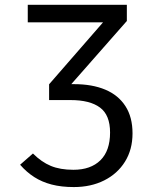

<svg xmlns="http://www.w3.org/2000/svg" viewBox="-20 -546 640 778"><path d="M279 212Q229 212 189.5 201.8Q150 191.5 118.8 171.5Q87.5 151.5 61.5 121.5L113.5 76Q148 110.5 185.8 126.2Q223.5 142 277.5 142Q347.5 142 386.8 103.5Q426 65 426 -9Q426 -80 385.2 -110.2Q344.5 -140.5 266 -140.5H179L245.5 -205H280.5Q353.5 -205 406.5 -182.8Q459.5 -160.5 488.2 -116Q517 -71.5 517 -5.5Q517 60 486.5 109Q456 158 402.2 185Q348.5 212 279 212ZM179 -204.5 397.5 -455.5H92.5V-526.5H494V-461L238.5 -170.5L179 -140.5Z"/></svg>

Font: Fast_Mono
Style: Regular
Weight: 400
Monospace: yes
Designer: Carrois Corporate, Edenspiekermann AG, Nikita Prokopov
Foundry: Carrois Corporate, Edenspiekermann AG, Nikita Prokopov
Version: Version 5.002